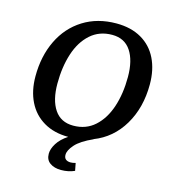

<svg xmlns="http://www.w3.org/2000/svg" viewBox="-133 -829 1040 1156"><g transform="rotate(15 387.0 -250.5)"><path d="M599 -426Q599 -529 559.5 -588Q520 -647 443 -647Q363 -647 308 -598Q253 -549 226 -465.5Q199 -382 199 -278Q199 -176 238.5 -117Q278 -58 356 -58Q435 -58 489.5 -107Q544 -156 571.5 -239Q599 -322 599 -426ZM258 143Q258 113 279.5 78.5Q301 44 345 15Q256 15 191.5 -23Q127 -61 93.5 -129Q60 -197 60 -287Q60 -412 107.5 -510.5Q155 -609 243.5 -664.5Q332 -720 450 -720Q541 -720 606 -682.5Q671 -645 704.5 -576.5Q738 -508 738 -417Q738 -272 673.5 -163.5Q609 -55 495 -11H497Q421 23 389 59Q357 95 357 123Q357 142 368 151Q379 160 398 160Q412 160 429 155L438 202Q400 219 354 219Q312 219 285 200Q258 181 258 143Z"/></g></svg>

Font: Andada Pro
Style: Bold Italic
Weight: 700
Italic angle: -7°
Designer: Carolina Giovagnoli
Foundry: Huerta Tipografica
Version: Version 3.005; ttfautohint (v1.8.4)